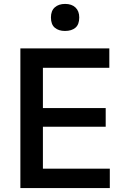

<svg xmlns="http://www.w3.org/2000/svg" viewBox="-20 -960 634 980"><path d="M84 0Q84 -59 84 -113.5Q84 -168 84 -234.5V-475Q84 -542 84 -598Q84 -654 84 -713H538V-614Q489.5 -614 434 -614Q378.5 -614 303 -614H133.5L199 -695Q199 -636 199 -580.2Q199 -524.5 199 -457V-252.5Q199 -186.5 199 -131.8Q199 -77 199 -18L140.5 -99H312.5Q375.5 -99 432 -99Q488.5 -99 540.5 -99V0ZM173 -313V-408.5H308.5Q376.5 -408.5 425.2 -408.5Q474 -408.5 519.5 -408.5V-313Q472 -313 423.2 -313Q374.5 -313 308 -313ZM311.5 -802Q279.5 -802 259.8 -818.5Q240 -835 240 -871Q240 -905 259.8 -922.5Q279.5 -940 312.5 -940Q346 -940 365.2 -921.8Q384.5 -903.5 384.5 -871Q384.5 -835 365 -818.5Q345.5 -802 311.5 -802Z"/></svg>

Font: Commissioner Thin Medium
Style: Regular
Weight: 500
Version: Version 1.000